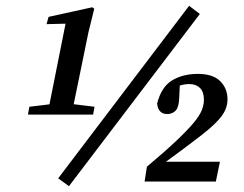

<svg xmlns="http://www.w3.org/2000/svg" viewBox="-20 -624 840 660"><path d="M217 16 180 -11 630 -604 667 -576ZM300 -230H76L81 -257L172 -268H215L305 -257ZM226 -230H143L209 -561L223 -543L140 -541L147 -566L297 -599L304 -594L284 -513ZM477 0 485 -51Q547 -103 585.5 -139.5Q624 -176 645 -201Q666 -226 673.5 -245Q681 -264 681 -281Q681 -308 667.5 -321.5Q654 -335 631 -335Q615 -335 598 -330Q581 -325 566 -314L599 -350L596 -287Q595 -256 584 -244Q573 -232 555 -232Q524 -232 520 -268Q535 -326 572 -348Q609 -370 660 -370Q712 -370 737 -345Q762 -320 762 -283Q762 -252 742 -225Q722 -198 674 -160.5Q626 -123 541 -61L537 -68H736L722 0Z"/></svg>

Font: Lisu Bosa ExtraBold
Style: Italic
Weight: 800
Italic angle: -19°
Designer: David Morse, Annie Olsen, Victor Gaultney, Frank Grießhammer (Latin)
Foundry: SIL International
Version: Version 2.000